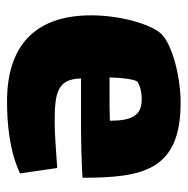

<svg xmlns="http://www.w3.org/2000/svg" viewBox="-14 -494 521 532"><g transform="rotate(90 246.0 -228.5)"><path d="M320 -120C240 -120 199 -126 198 -193H340C359 -193 422 -194 473 -197C473 -364 453 -469 265 -469C192 -469 102 -445 74 -415C48 -387 23 -303 23 -221C23 -62 111 12 261 12C316 12 395 7 461 -24L446 -127C386 -123 350 -120 320 -120ZM208 -350C222 -358 241 -362 261 -361C301 -359 315 -333 315 -273C294 -272 269 -272 247 -272H195C196 -305 200 -345 208 -350Z"/></g></svg>

Font: FilmFarsi Display
Style: Regular
Weight: 400
Designer: Borna Izadpanah
Foundry: Borna Izadpanah
Version: Version 1.000;PS 001.000;hotconv 1.0.88;makeotf.lib2.5.64775